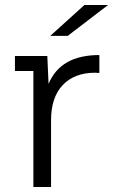

<svg xmlns="http://www.w3.org/2000/svg" viewBox="-20 -751 454 771"><path d="M414 -731 252 -607H182L319 -731ZM175 -414Q223 -530 379 -530V-458Q376 -458 370 -458.5Q364 -459 362 -459Q279 -459 232 -409.5Q185 -360 185 -268V0H114V-466H40V-526H170Z"/></svg>

Font: mBank
Style: Regular
Weight: 400
Designer: Julieta Ulanovsky
Foundry: Julieta Ulanovsky
Version: Version 7.200;PS 007.200;hotconv 1.0.88;makeotf.lib2.5.64775